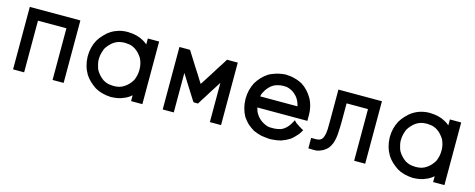

<svg xmlns="http://www.w3.org/2000/svg" viewBox="-30 -995 3685 1490"><g transform="rotate(15 1812.5 -249.5)"><path d="M394.5 -414.1H166V1H147.5H145.5H142.6H132.8H123H117.2H110.4H103.5H95.7H77.1V-501H483.4V1H464.8H461.9H459H450.2H440.4H433.6H426.8H418.9H412.1H394.5Z M1025.4 -458V-470.7V-483.4V-501H1043.9H1046.9H1050.8H1053.7H1055.7H1062.5H1070.3H1076.2H1082H1089.8H1097.7H1116.2V2H1097.7H1095.7H1091.8H1082H1072.3H1066.4H1060.5H1052.7H1043.9H1025.4V-15.6V-17.6V-21.5V-42V-44.9Q1004.9 -26.4 982.4 -15.6Q964.8 -7.8 947.3 -1Q919.9 7.8 895 9.8Q870.1 11.7 866.7 11.7Q863.3 11.7 863.3 11.7H862.3Q788.1 7.8 736.3 -22.5Q709 -41 688 -60.5Q667 -80.1 649.4 -106.4Q612.3 -168.9 610.4 -243.2V-244.1V-250Q610.4 -319.3 642.6 -379.9Q659.2 -407.2 679.7 -428.7Q725.6 -480.5 791 -500Q825.2 -509.8 863.3 -509.8H864.3Q940.4 -507.8 989.3 -478.5Q1004.9 -470.7 1018.6 -459Q1023.4 -455.1 1025.4 -454.1ZM699.2 -250Q699.2 -249 699.2 -244.1V-242.2V-236.3Q701.2 -216.8 707 -196.3Q710.9 -177.7 719.7 -161.1Q744.1 -121.1 779.3 -97.7Q806.6 -82 830.6 -79.1Q854.5 -76.2 863.3 -76.2Q887.7 -76.2 910.2 -82Q931.6 -87.9 953.1 -103.5Q982.4 -124 1005.9 -161.1Q1025.4 -203.1 1025.4 -250.5Q1025.4 -297.9 1004.9 -338.9Q993.2 -357.4 978.5 -373.5Q963.9 -389.6 945.3 -401.4Q918.9 -417 895.5 -419.9Q872.1 -422.9 863.3 -422.9Q837.9 -422.9 815.4 -417Q773.4 -404.3 744.1 -370.1Q730.5 -355.5 719.7 -337.9Q712.9 -323.2 706.1 -299.3Q699.2 -275.4 699.2 -250Z M1670.9 -501H1673.8H1675.8H1686.5H1697.3H1704.1H1711.9H1720.7H1729.5H1748V1H1729.5H1727.5H1723.6H1713.9H1704.1H1698.2H1692.4H1684.6H1676.8H1658.2V-314.5Q1644.5 -293 1630.9 -271.5Q1617.2 -251 1604.5 -230.5Q1587.9 -202.1 1578.1 -187.5L1557.6 -156.2Q1546.9 -140.6 1532.2 -114.3H1520.5H1518.6H1516.6H1515.6H1513.7H1512.7H1511.7H1508.8H1506.8H1499L1492.2 -120.1Q1489.3 -123 1486.3 -128.9L1411.1 -248L1384.8 -290Q1376 -303.7 1368.2 -316.4V1H1349.6H1347.7H1343.8H1334H1325.2H1318.4H1312.5H1305.7H1297.9H1279.3V-501H1297.9H1299.8H1303.7H1314.5H1325.2H1332H1339.8H1347.7H1354.5H1361.3L1368.2 -496.1Q1371.1 -492.2 1373 -487.3Q1399.4 -447.3 1446.3 -371.1Q1459 -351.6 1471.7 -332Q1484.4 -311.5 1492.2 -298.8L1512.7 -266.6L1530.3 -293.9L1565.4 -348.6Q1578.1 -369.1 1590.8 -388.7Q1603.5 -409.2 1616.2 -429.7Q1626 -445.3 1636.7 -460.9L1656.2 -492.2L1661.1 -501Z M2386.7 -236.3V-233.4V-228.5V-222.7V-204.1H1984.4Q1992.2 -172.9 2003.9 -155.3Q2023.4 -123 2056.6 -102.5Q2091.8 -81.1 2118.2 -80.1Q2143.6 -80.1 2152.3 -80.1Q2161.1 -80.1 2175.8 -82.5Q2190.4 -85 2207 -89.8Q2216.8 -94.7 2226.6 -100.6Q2236.3 -108.4 2246.1 -116.2Q2265.6 -134.8 2278.3 -159.2L2292 -183.6L2308.6 -166Q2311.5 -165 2313.5 -163.1Q2317.4 -160.2 2321.3 -157.2Q2334 -149.4 2337.4 -147Q2340.8 -144.5 2342.8 -142.6L2348.6 -140.6L2350.6 -139.6Q2354.5 -136.7 2356.4 -134.8L2374 -126Q2363.3 -106.4 2361.8 -104.5Q2360.4 -102.5 2359.4 -100.6Q2346.7 -83 2332 -68.4Q2316.4 -50.8 2297.9 -37.1Q2265.6 -16.6 2228.5 -3.9Q2199.2 2.9 2177.7 4.9Q2156.2 7.8 2141.6 7.8H2140.6Q2104.5 4.9 2072.3 0Q2039.1 -7.8 2005.9 -22.5L2004.9 -23.4Q1978.5 -39.1 1955.1 -59.6Q1933.6 -80.1 1916 -105.5L1915 -106.4Q1879.9 -168.9 1878.9 -243.2V-246.1Q1878.9 -318.4 1911.1 -378.9Q1926.8 -405.3 1948.2 -428.2Q1969.7 -451.2 1997.1 -469.7Q2018.6 -482.4 2038.1 -488.3Q2057.6 -496.1 2075.2 -500Q2108.4 -506.8 2128.9 -507.8H2137.7Q2145.5 -507.8 2152.3 -505.9H2163.1H2165Q2193.4 -502 2218.8 -494.1Q2246.1 -485.4 2268.6 -472.7Q2320.3 -439.5 2354.5 -380.9Q2371.1 -351.6 2379.9 -312.5Q2386.7 -284.2 2386.7 -253.9Q2386.7 -246.1 2386.7 -239.3ZM1983.4 -293H2283.2Q2276.4 -324.2 2259.8 -351.6Q2243.2 -377 2211.9 -398.4Q2181.6 -415 2160.2 -417Q2146.5 -418 2143.6 -418Q2140.6 -418 2139.2 -418Q2137.7 -418 2136.7 -418Q2114.3 -418 2093.8 -412.1Q2073.2 -408.2 2053.7 -395.5Q2040 -386.7 2027.3 -373Q2014.6 -359.4 2004.9 -344.7Q1996.1 -330.1 1989.3 -315.4Q1986.3 -303.7 1983.4 -293Z M2817.4 -414.1H2645.5V-271.5Q2645.5 -227.5 2642.6 -182.6Q2641.6 -134.8 2626 -88.9Q2616.2 -66.4 2603.5 -48.8Q2589.8 -33.2 2568.4 -19.5Q2542 -4.9 2517.6 0Q2502 1 2489.3 1Q2476.6 1 2449.2 0V-17.6V-18.6V-22.5V-32.2V-41V-46.9V-52.7V-60.5V-66.4V-84H2469.7H2472.7H2477.5H2478.5Q2482.4 -84 2488.3 -84Q2521.5 -84 2535.2 -102.5Q2541 -110.4 2544.9 -121.1Q2554.7 -149.4 2555.7 -181.2Q2556.6 -212.9 2556.6 -246.1V-501H2906.2V1H2888.7H2885.7H2882.8H2874H2864.3H2857.4H2851.6H2843.8H2835.9H2817.4Z M3452.1 -458V-470.7V-483.4V-501H3470.7H3473.6H3477.5H3480.5H3482.4H3489.3H3497.1H3502.9H3508.8H3516.6H3524.4H3543V2H3524.4H3522.5H3518.6H3508.8H3499H3493.2H3487.3H3479.5H3470.7H3452.1V-15.6V-17.6V-21.5V-42V-44.9Q3431.6 -26.4 3409.2 -15.6Q3391.6 -7.8 3374 -1Q3346.7 7.8 3321.8 9.8Q3296.9 11.7 3293.5 11.7Q3290 11.7 3290 11.7H3289.1Q3214.8 7.8 3163.1 -22.5Q3135.7 -41 3114.7 -60.5Q3093.8 -80.1 3076.2 -106.4Q3039.1 -168.9 3037.1 -243.2V-244.1V-250Q3037.1 -319.3 3069.3 -379.9Q3085.9 -407.2 3106.4 -428.7Q3152.3 -480.5 3217.8 -500Q3252 -509.8 3290 -509.8H3291Q3367.2 -507.8 3416 -478.5Q3431.6 -470.7 3445.3 -459Q3450.2 -455.1 3452.1 -454.1ZM3126 -250Q3126 -249 3126 -244.1V-242.2V-236.3Q3127.9 -216.8 3133.8 -196.3Q3137.7 -177.7 3146.5 -161.1Q3170.9 -121.1 3206.1 -97.7Q3233.4 -82 3257.3 -79.1Q3281.2 -76.2 3290 -76.2Q3314.5 -76.2 3336.9 -82Q3358.4 -87.9 3379.9 -103.5Q3409.2 -124 3432.6 -161.1Q3452.1 -203.1 3452.1 -250.5Q3452.1 -297.9 3431.6 -338.9Q3419.9 -357.4 3405.3 -373.5Q3390.6 -389.6 3372.1 -401.4Q3345.7 -417 3322.3 -419.9Q3298.8 -422.9 3290 -422.9Q3264.6 -422.9 3242.2 -417Q3200.2 -404.3 3170.9 -370.1Q3157.2 -355.5 3146.5 -337.9Q3139.6 -323.2 3132.8 -299.3Q3126 -275.4 3126 -250Z"/></g></svg>

Font: LeFont
Style: Default
Weight: 400
Designer: Leryon MEDIA
Version: Version 1.0